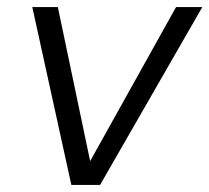

<svg xmlns="http://www.w3.org/2000/svg" viewBox="-20 -521 590 541"><path d="M181 0 71 -501H143L234 -67L476 -501H550L262 0Z"/></svg>

Font: DM Sans 17pt Light
Style: Italic
Weight: 300
Italic angle: -10°
Version: Version 4.004;gftools[0.9.30]